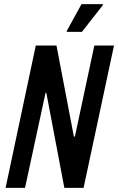

<svg xmlns="http://www.w3.org/2000/svg" viewBox="-20 -908 571 928"><path d="M7 0 153 -688H253L337 -248H342L436 -688H531L384 0H291L204 -459H200L101 0ZM303 -754V-759L374 -888H477V-883L376 -754Z"/></svg>

Font: Saira Condensed Medium
Style: Italic
Weight: 500
Width: 3
Italic angle: -12°
Designer: Hector Gatti with collaboration of the Omnibus-Type team
Foundry: Omnibus-Type
Version: Version 1.101